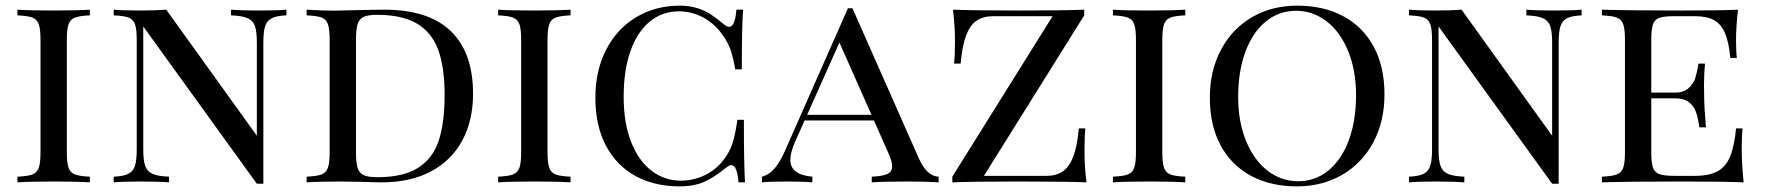

<svg xmlns="http://www.w3.org/2000/svg" viewBox="-20 -642 6214 676"><path d="M215.3 -502V-106Q215.3 -68.4 221.4 -51.3Q227.5 -34.2 243.9 -27.8Q260.3 -21.5 296.4 -20V0Q250.5 -2.9 169.4 -2.9Q83.5 -2.9 41.5 0V-20Q77.6 -21.5 94 -27.8Q110.4 -34.2 116.5 -51.3Q122.6 -68.4 122.6 -106V-502Q122.6 -539.6 116.5 -556.6Q110.4 -573.7 94 -580.1Q77.6 -586.4 41.5 -587.9V-607.9Q83 -605 169.4 -605Q250.5 -605 296.4 -607.9V-587.9Q260.3 -586.4 243.9 -580.1Q227.5 -573.7 221.4 -556.6Q215.3 -539.6 215.3 -502Z M907.2 -492.2V4.9H884.3L484.4 -548.8V-116.2Q484.4 -77.6 491.2 -58.1Q498 -38.6 516.8 -30Q535.6 -21.5 575.2 -20V0Q539.6 -2.9 473.1 -2.9Q413.6 -2.9 380.4 0V-20Q415 -21.5 431.9 -30Q448.7 -38.6 455.1 -58.1Q461.4 -77.6 461.4 -116.2V-502Q461.4 -539.6 455.3 -556.6Q449.2 -573.7 432.9 -580.1Q416.5 -586.4 380.4 -587.9V-607.9Q413.1 -605 473.1 -605Q528.3 -605 565.4 -607.9L884.3 -164.1V-492.2Q884.3 -530.8 877.7 -550Q871.1 -569.3 852.1 -577.9Q833 -586.4 793.5 -587.9V-607.9Q829.1 -605 895.5 -605Q955.6 -605 988.3 -607.9V-587.9Q953.6 -586.4 936.8 -577.9Q919.9 -569.3 913.6 -549.8Q907.2 -530.3 907.2 -492.2Z M1645.5 -312Q1645.5 -217.8 1607.7 -147.5Q1569.8 -77.1 1497.6 -38.6Q1425.3 0 1323.7 0Q1300.3 0 1265.1 -1.5Q1181.6 -2.9 1183.6 -2.9Q1101.6 -2.9 1059.6 0V-20Q1095.7 -21.5 1112.1 -27.8Q1128.4 -34.2 1134.5 -51.3Q1140.6 -68.4 1140.6 -106V-502Q1140.6 -540 1134.5 -557.1Q1128.4 -574.2 1112.3 -580.3Q1096.2 -586.4 1059.6 -587.9V-607.9Q1113.3 -604.5 1157.2 -604.5L1181.6 -605L1222.7 -606Q1300.8 -607.9 1332.5 -607.9Q1488.8 -607.9 1567.1 -532.5Q1645.5 -457 1645.5 -312ZM1233.4 -503.9V-104Q1233.4 -67.9 1239.3 -50Q1245.1 -32.2 1261 -25.1Q1276.9 -18.1 1308.6 -18.1Q1399.4 -18.1 1451.4 -50.8Q1503.4 -83.5 1524.4 -146.2Q1545.4 -209 1545.4 -308.1Q1545.4 -405.3 1522.7 -466.8Q1500 -528.3 1447.8 -559.1Q1395.5 -589.8 1307.6 -589.8Q1276.4 -589.8 1260.7 -582.8Q1245.1 -575.7 1239.3 -557.9Q1233.4 -540 1233.4 -503.9Z M1907.7 -502V-106Q1907.7 -68.4 1913.8 -51.3Q1919.9 -34.2 1936.3 -27.8Q1952.6 -21.5 1988.8 -20V0Q1942.9 -2.9 1861.8 -2.9Q1775.9 -2.9 1733.9 0V-20Q1770 -21.5 1786.4 -27.8Q1802.7 -34.2 1808.8 -51.3Q1814.9 -68.4 1814.9 -106V-502Q1814.9 -539.6 1808.8 -556.6Q1802.7 -573.7 1786.4 -580.1Q1770 -586.4 1733.9 -587.9V-607.9Q1775.4 -605 1861.8 -605Q1942.9 -605 1988.8 -607.9V-587.9Q1952.6 -586.4 1936.3 -580.1Q1919.9 -573.7 1913.8 -556.6Q1907.7 -539.6 1907.7 -502Z M2527.8 -557.1Q2540 -547.4 2547.4 -547.4Q2567.9 -547.4 2572.8 -607.9H2596.2Q2591.8 -550.3 2591.8 -397.9H2568.8Q2559.1 -450.2 2549.1 -474.9Q2539.1 -499.5 2519 -525.9Q2490.7 -563 2451.9 -582.5Q2413.1 -602.1 2370.1 -602.1Q2311.5 -602.1 2267.6 -565.9Q2223.6 -529.8 2199.7 -461.9Q2175.8 -394 2175.8 -301.8Q2175.8 -208 2202.4 -141.4Q2229 -74.7 2274.7 -40.3Q2320.3 -5.9 2377 -5.9Q2421.4 -5.9 2461.9 -25.4Q2502.4 -44.9 2529.8 -82Q2549.3 -107.9 2558.8 -137Q2568.4 -166 2576.2 -220.2H2599.1Q2599.1 -62.5 2603 0H2580.1Q2575.2 -60.5 2555.2 -60.5Q2547.4 -60.5 2535.2 -50.8Q2497.1 -19 2460.7 -2.4Q2424.3 14.2 2373 14.2Q2283.7 14.2 2216.8 -22.7Q2149.9 -59.6 2113 -129.9Q2076.2 -200.2 2076.2 -297.9Q2076.2 -393.6 2114.3 -467.3Q2152.3 -541 2220 -581.5Q2287.6 -622.1 2374 -622.1Q2407.7 -622.1 2434.8 -613.5Q2461.9 -605 2482.7 -591.3Q2503.4 -577.6 2527.8 -557.1Z M3284.7 -20V0Q3243.7 -2.9 3177.7 -2.9Q3091.8 -2.9 3049.3 0V-20Q3086.9 -21.5 3104 -29.3Q3121.1 -37.1 3121.1 -56.6Q3121.1 -74.7 3107.4 -104L3057.1 -217.8H2813L2779.3 -143.1Q2762.7 -104.5 2762.7 -79.1Q2762.7 -26.4 2840.3 -20V0Q2810.5 -2.9 2749.5 -2.9Q2688.5 -2.9 2662.6 0V-20Q2689 -26.9 2708.5 -50.5Q2728 -74.2 2744.6 -112.8L2965.3 -612.8H2981.4L3215.3 -84Q3242.7 -22 3284.7 -20ZM2935.5 -492.2 2821.8 -237.8H3048.3Z M3444.3 -22.9H3664.1Q3699.2 -22.9 3722.2 -38.8Q3745.1 -54.7 3759 -91.3Q3772.9 -127.9 3778.3 -189.9H3801.3Q3798.3 -158.7 3798.3 -107.9Q3798.3 -60.1 3805.2 0Q3734.4 -2.9 3566.4 -2.9Q3406.2 -2.9 3333 0V-20L3686 -585H3476.1Q3441.4 -585 3418.2 -569.1Q3395 -553.2 3381.3 -516.6Q3367.7 -480 3362.3 -418H3339.4Q3342.3 -449.7 3342.3 -500Q3342.3 -547.9 3335.4 -607.9Q3406.2 -605 3574.2 -605Q3727.1 -605 3797.4 -607.9V-587.9Z M4072.3 -502V-106Q4072.3 -68.4 4078.4 -51.3Q4084.5 -34.2 4100.8 -27.8Q4117.2 -21.5 4153.3 -20V0Q4107.4 -2.9 4026.4 -2.9Q3940.4 -2.9 3898.4 0V-20Q3934.6 -21.5 3950.9 -27.8Q3967.3 -34.2 3973.4 -51.3Q3979.5 -68.4 3979.5 -106V-502Q3979.5 -539.6 3973.4 -556.6Q3967.3 -573.7 3950.9 -580.1Q3934.6 -586.4 3898.4 -587.9V-607.9Q3939.9 -605 4026.4 -605Q4107.4 -605 4153.3 -607.9V-587.9Q4117.2 -586.4 4100.8 -580.1Q4084.5 -573.7 4078.4 -556.6Q4072.3 -539.6 4072.3 -502Z M4854.5 -310.1Q4854.5 -214.4 4815.2 -140.9Q4775.9 -67.4 4705.8 -26.6Q4635.7 14.2 4546.4 14.2Q4454.1 14.2 4385 -22.7Q4315.9 -59.6 4277.8 -129.9Q4239.7 -200.2 4239.7 -297.9Q4239.7 -393.6 4279.1 -467.3Q4318.4 -541 4388.2 -581.5Q4458 -622.1 4547.4 -622.1Q4639.6 -622.1 4709 -585.2Q4778.3 -548.3 4816.4 -478Q4854.5 -407.7 4854.5 -310.1ZM4339.4 -301.8Q4339.4 -212.9 4367.4 -145Q4395.5 -77.1 4443.6 -40.5Q4491.7 -3.9 4550.3 -3.9Q4611.3 -3.9 4657.7 -42.2Q4704.1 -80.6 4729.2 -149.2Q4754.4 -217.8 4754.4 -306.2Q4754.4 -395 4726.3 -462.9Q4698.2 -530.8 4650.1 -567.4Q4602.1 -604 4543.5 -604Q4482.4 -604 4436 -565.7Q4389.6 -527.3 4364.5 -458.7Q4339.4 -390.1 4339.4 -301.8Z M5467.8 -492.2V4.9H5444.8L5044.9 -548.8V-116.2Q5044.9 -77.6 5051.8 -58.1Q5058.6 -38.6 5077.4 -30Q5096.2 -21.5 5135.7 -20V0Q5100.1 -2.9 5033.7 -2.9Q4974.1 -2.9 4940.9 0V-20Q4975.6 -21.5 4992.4 -30Q5009.3 -38.6 5015.6 -58.1Q5022 -77.6 5022 -116.2V-502Q5022 -539.6 5015.9 -556.6Q5009.8 -573.7 4993.4 -580.1Q4977.1 -586.4 4940.9 -587.9V-607.9Q4973.6 -605 5033.7 -605Q5088.9 -605 5126 -607.9L5444.8 -164.1V-492.2Q5444.8 -530.8 5438.2 -550Q5431.6 -569.3 5412.6 -577.9Q5393.6 -586.4 5354 -587.9V-607.9Q5389.6 -605 5456.1 -605Q5516.1 -605 5548.8 -607.9V-587.9Q5514.2 -586.4 5497.3 -577.9Q5480.5 -569.3 5474.1 -549.8Q5467.8 -530.3 5467.8 -492.2Z M6119.1 0Q6054.2 -2.9 5899.9 -2.9Q5715.3 -2.9 5620.1 0V-20Q5656.2 -21.5 5672.6 -27.8Q5689 -34.2 5695.1 -51.3Q5701.2 -68.4 5701.2 -106V-502Q5701.2 -539.6 5695.1 -556.6Q5689 -573.7 5672.6 -580.1Q5656.2 -586.4 5620.1 -587.9V-607.9Q5715.3 -605 5899.9 -605Q6040 -605 6099.1 -607.9Q6092.3 -547.9 6092.3 -500Q6092.3 -460.9 6095.2 -438H6072.3Q6066.9 -493.7 6053.5 -525.4Q6040 -557.1 6014.9 -571Q5989.7 -585 5948.2 -585H5875Q5838.9 -585 5822.5 -579.3Q5806.2 -573.7 5800 -556.6Q5793.9 -539.6 5793.9 -502V-315.9H5877Q5908.7 -315.9 5926 -332.3Q5943.4 -348.6 5949.2 -368.4Q5955.1 -388.2 5960 -418H5982.9Q5979.5 -378.9 5979.5 -343.8L5980 -306.2Q5980 -266.1 5986.3 -193.8H5962.9Q5959 -224.6 5951.9 -246.1Q5944.8 -267.6 5927 -281.7Q5909.2 -295.9 5877 -295.9H5793.9V-106Q5793.9 -68.4 5800 -51.5Q5806.2 -34.7 5822.5 -28.8Q5838.9 -22.9 5875 -22.9H5948.2Q5997.6 -22.9 6026.9 -38.8Q6056.2 -54.7 6071.3 -90.6Q6086.4 -126.5 6092.3 -189.9H6115.2Q6112.3 -163.1 6112.3 -118.2Q6112.3 -65.4 6119.1 0Z"/></svg>

Font: Playfair Display SC
Style: Regular
Weight: 400
Designer: Claus Eggers Sørensen
Foundry: Claus Eggers Sørensen
Version: Version 1.004;PS 001.004;hotconv 1.0.70;makeotf.lib2.5.58329